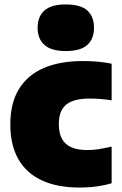

<svg xmlns="http://www.w3.org/2000/svg" viewBox="-20 -834 550 865"><path d="M339.5 11Q238.5 11 168.8 -21.2Q99 -53.5 62.8 -116.8Q26.5 -180 26.5 -273.5Q26.5 -369 65.2 -432.5Q104 -496 177 -527.5Q250 -559 353.5 -559Q390 -559 422 -556Q454 -553 483 -547V-382Q457.5 -386 433.8 -388Q410 -390 384.5 -390Q335 -390 304.2 -377.8Q273.5 -365.5 259.2 -340Q245 -314.5 245 -275Q245 -233.5 259.5 -207.8Q274 -182 302.5 -170Q331 -158 373.5 -158Q399.5 -158 424.5 -162Q449.5 -166 483 -173.5V-8.5Q454 0.5 416.8 5.8Q379.5 11 339.5 11ZM276.5 -604Q211 -604 180.2 -631.5Q149.5 -659 149.5 -709Q149.5 -759.5 180.2 -786.8Q211 -814 276.5 -814Q343 -814 373.2 -786.8Q403.5 -759.5 403.5 -709Q403.5 -659 373.2 -631.5Q343 -604 276.5 -604Z"/></svg>

Font: Encode Sans Condensed Thin Black
Style: Regular
Weight: 900
Version: Version 3.002